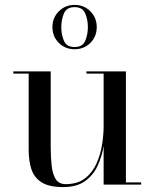

<svg xmlns="http://www.w3.org/2000/svg" viewBox="-20 -750 626 780"><path d="M193 -640Q193 -678 219 -704Q245 -730 283 -730Q321.5 -730 347.2 -704Q373 -678 373 -640Q373 -601.5 347.2 -575.8Q321.5 -550 283 -550Q245 -550 219 -575.8Q193 -601.5 193 -640ZM229 -640Q229 -609.5 239.8 -584.2Q250.5 -559 283 -559Q315.5 -559 326.2 -584.2Q337 -609.5 337 -640Q337 -670 326.2 -695.5Q315.5 -721 283 -721Q250.5 -721 239.8 -695.5Q229 -670 229 -640ZM491.5 -9H553.5V0H401V-157Q394.5 -116 377.2 -77.8Q360 -39.5 326.2 -14.8Q292.5 10 237 10Q178.5 10 148.2 -9.8Q118 -29.5 107.2 -63.5Q96.5 -97.5 96.5 -141V-451H34V-460H186V-153.5Q186 -111.5 189.8 -77.2Q193.5 -43 206.2 -22.5Q219 -2 247 -2Q295.5 -2 325.8 -25.8Q356 -49.5 372.2 -86.2Q388.5 -123 394.8 -163.2Q401 -203.5 401 -236.5V-451H331V-460H491.5Z"/></svg>

Font: Bodoni* 24pt
Style: Regular
Weight: 400
Version: Version 2.3